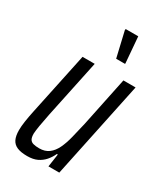

<svg xmlns="http://www.w3.org/2000/svg" viewBox="-183 -792 749 875"><g transform="rotate(30 191.5 -355.0)"><path d="M111 8Q78 8 58 -0.5Q38 -9 29 -27.5Q20 -46 20 -76Q20 -96 24 -123Q28 -150 35 -183L104 -510H168L104 -206Q96 -167 91.5 -140Q87 -113 86 -96Q86 -77 91.5 -67Q97 -57 109.5 -53.5Q122 -50 141 -50Q171 -50 191 -65Q211 -80 224 -107Q237 -134 246 -170.5Q255 -207 265 -250L319 -510H383L276 0H219L229 -68H224Q214 -46 199 -29Q184 -12 163 -2Q142 8 111 8ZM241 -579 210 -712 211 -718H277L288 -584V-579Z"/></g></svg>

Font: Saira ExtraCondensed
Style: Italic
Weight: 400
Width: 2
Italic angle: -12°
Designer: Hector Gatti with collaboration of the Omnibus-Type team
Foundry: Omnibus-Type
Version: Version 1.101